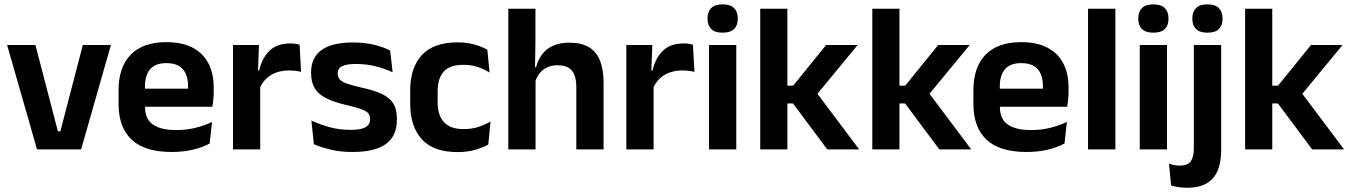

<svg xmlns="http://www.w3.org/2000/svg" viewBox="-20 -702 6340 902"><path d="M263.5 -85 369 -490.5H501L361 0H154L13.5 -490.5H146.5L252 -85Z M786 12Q660 12 598.5 -46Q537 -104 537 -214V-278Q537 -387 594.5 -445.5Q652 -504 761.5 -504Q835.5 -504 885 -478Q934.5 -452 959.2 -404.2Q984 -356.5 984 -290V-272.5Q984 -254.5 982.2 -235.8Q980.5 -217 977.5 -200.5H861.5Q863 -228 863.2 -252.8Q863.5 -277.5 863.5 -297.5Q863.5 -332 852.5 -356.2Q841.5 -380.5 819 -393Q796.5 -405.5 761.5 -405.5Q710 -405.5 685.5 -377Q661 -348.5 661 -296V-250.5L661.5 -236V-197.5Q661.5 -174.5 668.8 -155Q676 -135.5 693 -121.2Q710 -107 738.2 -99Q766.5 -91 809 -91Q855 -91 896.8 -101.2Q938.5 -111.5 976 -129L965 -28Q931.5 -9.5 886.2 1.2Q841 12 786 12ZM605 -200.5V-285.5H951.5V-200.5Z M1199 -285 1166.5 -370.5H1197.5Q1211 -430 1246.5 -464Q1282 -498 1345 -498Q1358 -498 1368.5 -496.2Q1379 -494.5 1387.5 -492L1394.5 -364Q1383.5 -367.5 1369 -369.2Q1354.5 -371 1338.5 -371Q1287.5 -371 1251.8 -348.5Q1216 -326 1199 -285ZM1074.5 0V-490.5H1196.5L1191 -340L1202.5 -335.5V0Z M1637 12Q1578 12 1532.2 0.8Q1486.5 -10.5 1454.5 -24.5L1443 -135.5Q1481 -118 1526.8 -105Q1572.5 -92 1627.5 -92Q1675.5 -92 1697 -104.2Q1718.5 -116.5 1718.5 -141V-144Q1718.5 -160.5 1708.8 -171Q1699 -181.5 1674.5 -190.2Q1650 -199 1605.5 -209Q1544 -223.5 1508.2 -242.8Q1472.5 -262 1457 -290.2Q1441.5 -318.5 1441.5 -358V-362.5Q1441.5 -432 1491 -467.2Q1540.5 -502.5 1637.5 -502.5Q1695 -502.5 1739.2 -491.2Q1783.5 -480 1813 -464.5L1824.5 -362.5Q1789.5 -379 1746 -390.2Q1702.5 -401.5 1652.5 -401.5Q1620 -401.5 1601.2 -396.2Q1582.5 -391 1574.5 -381.5Q1566.5 -372 1566.5 -358.5V-356Q1566.5 -341 1575.2 -330Q1584 -319 1607.5 -310.2Q1631 -301.5 1673.5 -291.5Q1735.5 -278.5 1773 -261Q1810.5 -243.5 1827.5 -216.2Q1844.5 -189 1844.5 -145V-139Q1844.5 -63 1793 -25.5Q1741.5 12 1637 12Z M2130 12.5Q2016.5 12.5 1961.8 -47.5Q1907 -107.5 1907 -216V-276Q1907 -384 1962 -443.5Q2017 -503 2130 -503Q2159.5 -503 2185.2 -498.2Q2211 -493.5 2232.2 -485.5Q2253.5 -477.5 2269.5 -468.5L2280 -361Q2255.5 -376.5 2225.2 -387Q2195 -397.5 2155.5 -397.5Q2093.5 -397.5 2064.8 -365.8Q2036 -334 2036 -273.5V-220.5Q2036 -160.5 2065.8 -128Q2095.5 -95.5 2157.5 -95.5Q2197 -95.5 2227.5 -105.8Q2258 -116 2284.5 -131L2274 -23Q2249.5 -9 2212.5 1.8Q2175.5 12.5 2130 12.5Z M2687.5 0V-294.5Q2687.5 -325.5 2679.2 -348Q2671 -370.5 2652 -383Q2633 -395.5 2600 -395.5Q2571 -395.5 2549.5 -385Q2528 -374.5 2514.2 -356.8Q2500.5 -339 2494 -316.5L2468 -386.5H2498.5Q2507 -419 2525.5 -445Q2544 -471 2576 -486.2Q2608 -501.5 2655.5 -501.5Q2712 -501.5 2747 -480.2Q2782 -459 2798.8 -417Q2815.5 -375 2815.5 -313V0ZM2368 0V-661H2495.5V-510L2493 -357.5L2496 -348V0Z M3047 -285 3014.5 -370.5H3045.5Q3059 -430 3094.5 -464Q3130 -498 3193 -498Q3206 -498 3216.5 -496.2Q3227 -494.5 3235.5 -492L3242.5 -364Q3231.5 -367.5 3217 -369.2Q3202.5 -371 3186.5 -371Q3135.5 -371 3099.8 -348.5Q3064 -326 3047 -285ZM2922.5 0V-490.5H3044.5L3039 -340L3050.5 -335.5V0Z M3311 0V-490.5H3439V0ZM3375 -548.5Q3338.5 -548.5 3321.2 -565.8Q3304 -583 3304 -613.5V-616Q3304 -646.5 3321.2 -664Q3338.5 -681.5 3375 -681.5Q3411 -681.5 3428.5 -664Q3446 -646.5 3446 -616V-613.5Q3446 -582.5 3428.5 -565.5Q3411 -548.5 3375 -548.5Z M3866.5 0 3705.5 -216H3662V-299.5H3706L3861 -490.5H4009L3810 -249V-275L4016.5 0ZM3551.5 0V-661H3679V0Z M4393 0 4232 -216H4188.5V-299.5H4232.5L4387.5 -490.5H4535.5L4336.5 -249V-275L4543 0ZM4078 0V-661H4205.5V0Z M4802 12Q4676 12 4614.5 -46Q4553 -104 4553 -214V-278Q4553 -387 4610.5 -445.5Q4668 -504 4777.5 -504Q4851.5 -504 4901 -478Q4950.5 -452 4975.2 -404.2Q5000 -356.5 5000 -290V-272.5Q5000 -254.5 4998.2 -235.8Q4996.5 -217 4993.5 -200.5H4877.5Q4879 -228 4879.2 -252.8Q4879.5 -277.5 4879.5 -297.5Q4879.5 -332 4868.5 -356.2Q4857.5 -380.5 4835 -393Q4812.5 -405.5 4777.5 -405.5Q4726 -405.5 4701.5 -377Q4677 -348.5 4677 -296V-250.5L4677.5 -236V-197.5Q4677.5 -174.5 4684.8 -155Q4692 -135.5 4709 -121.2Q4726 -107 4754.2 -99Q4782.5 -91 4825 -91Q4871 -91 4912.8 -101.2Q4954.5 -111.5 4992 -129L4981 -28Q4947.5 -9.5 4902.2 1.2Q4857 12 4802 12ZM4621 -200.5V-285.5H4967.5V-200.5Z M5091.5 0V-661H5220V0Z M5334.5 0V-490.5H5462.5V0ZM5398.5 -548.5Q5362 -548.5 5344.8 -565.8Q5327.5 -583 5327.5 -613.5V-616Q5327.5 -646.5 5344.8 -664Q5362 -681.5 5398.5 -681.5Q5434.5 -681.5 5452 -664Q5469.5 -646.5 5469.5 -616V-613.5Q5469.5 -582.5 5452 -565.5Q5434.5 -548.5 5398.5 -548.5Z M5588.5 -83.5V-490.5H5717V-83.5ZM5652.5 -548.5Q5616 -548.5 5598.8 -565.8Q5581.5 -583 5581.5 -613.5V-616Q5581.5 -646.5 5598.8 -664Q5616 -681.5 5652.5 -681.5Q5689 -681.5 5706.2 -664Q5723.5 -646.5 5723.5 -616V-613.5Q5723.5 -582.5 5706.2 -565.5Q5689 -548.5 5652.5 -548.5ZM5556 180Q5534 180 5514.8 176.8Q5495.5 173.5 5481.5 169L5472 66.5Q5483 71 5495.5 73.5Q5508 76 5521 76Q5561 76 5574.8 54.8Q5588.5 33.5 5588.5 -4.5V-120H5717V3.5Q5717 57.5 5701.5 97Q5686 136.5 5650.8 158.2Q5615.5 180 5556 180Z M6144.5 0 5983.5 -216H5940V-299.5H5984L6139 -490.5H6287L6088 -249V-275L6294.5 0ZM5829.5 0V-661H5957V0Z"/></svg>

Font: Anek Gujarati SemiBold
Style: Regular
Weight: 600
Designer: Mrunmayee Ghaisas (Gujarati), Yesha Goshar (Latin)
Foundry: Ek Type
Version: Version 1.003